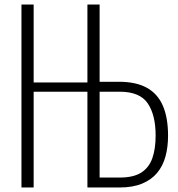

<svg xmlns="http://www.w3.org/2000/svg" viewBox="-20 -830 789 850"><path d="M75 0V-810H129V-465H367V-810H421V-468H507Q582 -468 630 -441.5Q678 -415 701 -362Q724 -309 724 -229Q724 -179 712.5 -137Q701 -95 675.5 -64.5Q650 -34 609 -17Q568 0 509 0H367V-424H129V0ZM421 -44H511Q570 -44 604.5 -65.5Q639 -87 654 -128.5Q669 -170 669 -230Q669 -321 634 -372.5Q599 -424 510 -424H421Z"/></svg>

Font: Oswald ExtraLight
Style: Regular
Weight: 250
Designer: Vernon Adams
Foundry: Vernon Adams
Version: Version 4.100; ttfautohint (v1.8.1.43-b0c9)